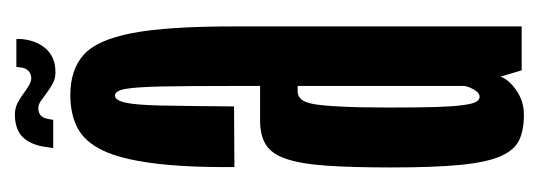

<svg xmlns="http://www.w3.org/2000/svg" viewBox="-253 -468 724 258"><g transform="rotate(-90 109.0 -339.0)"><path d="M83.5 3Q93.5 3 101.8 0.2Q110 -2.5 116.8 -7.2Q123.5 -12 128.2 -17.2Q133 -22.5 135 -28.5L143.5 0H202.5V-387.5Q202.5 -476.5 193.5 -523.5Q184.5 -570.5 164.5 -588.5Q144.5 -606.5 110 -606.5Q84.5 -606.5 66 -596.8Q47.5 -587 36 -563.2Q24.5 -539.5 18.8 -496.2Q13 -453 13.5 -386L95 -386.5Q95.5 -450.5 96.2 -485Q97 -519.5 100.2 -533Q103.5 -546.5 109.5 -546.5Q116 -546.5 118.5 -532.5Q121 -518.5 121.8 -484Q122.5 -449.5 122.5 -386.5V-351.5H75.5Q56.5 -351.5 44 -344Q31.5 -336.5 24.8 -317.2Q18 -298 15.5 -263.8Q13 -229.5 13 -175Q13 -117 16.5 -81.8Q20 -46.5 28.2 -28Q36.5 -9.5 50 -3.2Q63.5 3 83.5 3ZM108 -56.5Q104 -56.5 101.2 -61.2Q98.5 -66 96.8 -78.5Q95 -91 94.2 -115Q93.5 -139 93.5 -179Q93.5 -218.5 94.8 -243Q96 -267.5 98.2 -279.8Q100.5 -292 104.8 -296.5Q109 -301 115 -301H122.5V-78.5Q122.5 -74.5 120.2 -69.2Q118 -64 114.8 -60.2Q111.5 -56.5 108 -56.5ZM140.5 -626.5Q152 -626.5 159.2 -629.8Q166.5 -633 171.5 -638.2Q176.5 -643.5 179.8 -650.2Q183 -657 184.5 -664.8Q186 -672.5 185.5 -679H148Q148 -675 146.8 -670Q145.5 -665 141.8 -662Q138 -659 133 -659Q128.5 -659 123 -662.2Q117.5 -665.5 111.5 -670Q105.5 -674.5 98.8 -677.8Q92 -681 84 -681Q74 -681 66.2 -678.2Q58.5 -675.5 53.5 -670.2Q48.5 -665 45.5 -658Q42.5 -651 41.2 -643.8Q40 -636.5 39 -629.5H77Q77.5 -634 78.8 -639Q80 -644 83.5 -646.8Q87 -649.5 93 -649.5Q97.5 -649.5 102.5 -646Q107.5 -642.5 113.5 -638Q119.5 -633.5 126 -630Q132.5 -626.5 140.5 -626.5Z"/></g></svg>

Font: Anybody UltraCondensed
Style: Regular
Weight: 400
Width: 1
Version: Version 1.113;gftools[0.9.25]